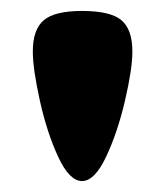

<svg xmlns="http://www.w3.org/2000/svg" viewBox="-20 -811 302 351"><path d="M40 -717Q40 -757 60 -774Q80 -791 130 -791Q182 -791 202 -774Q222 -757 222 -717Q222 -685 208.5 -627Q195 -569 174 -524.5Q153 -480 130 -480Q107 -480 86.5 -524Q66 -568 53 -626.5Q40 -685 40 -717Z"/></svg>

Font: Dashboard
Style: Regular
Weight: 400
Designer: jaiki
Version: Version 1.000